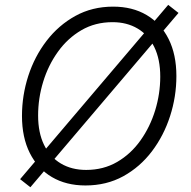

<svg xmlns="http://www.w3.org/2000/svg" viewBox="-20 -764 799 802"><path d="M336.9 10.7Q256.3 10.7 196.8 -24.4Q137.2 -59.6 104.5 -124.8Q71.8 -189.9 71.8 -279.8Q71.8 -365.2 98.1 -446.8Q124.5 -528.3 174.6 -593.5Q224.6 -658.7 294.9 -697.5Q365.2 -736.3 452.6 -736.3Q533.2 -736.3 592.5 -701.2Q651.9 -666 684.3 -601.1Q716.8 -536.1 716.8 -446.3Q716.8 -360.4 690.4 -278.8Q664.1 -197.3 614.5 -131.8Q564.9 -66.4 494.9 -27.8Q424.8 10.7 336.9 10.7ZM339.8 -54.2Q412.1 -54.2 469.5 -87.6Q526.9 -121.1 566.9 -177.5Q606.9 -233.9 628.2 -303.2Q649.4 -372.6 649.4 -443.8Q649.4 -516.6 624.5 -567.4Q599.6 -618.2 554.7 -644.8Q509.8 -671.4 450.2 -671.4Q377.4 -671.4 320.1 -637.9Q262.7 -604.5 222.2 -548.1Q181.6 -491.7 160.4 -422.6Q139.2 -353.5 139.2 -281.7Q139.2 -209.5 164.1 -158.7Q189 -107.9 234.1 -81.1Q279.3 -54.2 339.8 -54.2ZM106.9 18.1 64 -15.6 682.6 -743.7 725.6 -710Z"/></svg>

Font: Inter Light
Style: Italic
Weight: 300
Italic angle: -9.3988°
Designer: Rasmus Andersson
Foundry: rsms
Version: Version 4.001;git-66647c0bb